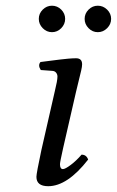

<svg xmlns="http://www.w3.org/2000/svg" viewBox="-20 -639 407 669"><path d="M245.1 -319.8 200.2 -124Q189 -74.2 189 -66.9Q189 -49.8 199.2 -49.8Q207 -49.8 226.3 -64.2Q245.6 -78.6 264.2 -100.1Q281.2 -100.1 287.1 -83Q214.8 9.8 147.9 9.8Q106.9 9.8 106.9 -22.9Q106.9 -34.7 124 -115.2L170.9 -320.8Q180.2 -358.4 180.2 -372.1Q180.2 -379.9 175.5 -385.7Q170.9 -391.6 162.1 -392.1L122.1 -395Q111.3 -411.6 121.1 -422.9Q131.8 -424.3 154.5 -427.2Q177.2 -430.2 189.5 -431.6Q201.7 -433.1 217.8 -434.6Q233.9 -436 245.1 -436Q266.1 -436 266.1 -415Q266.1 -407.2 262.9 -393.3Q259.8 -379.4 253.9 -356.2Q248 -333 245.1 -319.8ZM128.9 -540.8Q115.2 -554.7 115.2 -573.2Q115.2 -591.8 128.9 -605.5Q142.6 -619.1 161.1 -619.1Q179.7 -619.1 193.4 -605.5Q207 -591.8 207 -573.2Q207 -554.7 193.4 -540.8Q179.7 -526.9 161.1 -526.9Q142.6 -526.9 128.9 -540.8ZM288.6 -540.8Q274.9 -554.7 274.9 -573.2Q274.9 -591.8 288.6 -605.5Q302.2 -619.1 320.8 -619.1Q339.4 -619.1 353.3 -605.5Q367.2 -591.8 367.2 -573.2Q367.2 -554.7 353.3 -540.8Q339.4 -526.9 320.8 -526.9Q302.2 -526.9 288.6 -540.8Z"/></svg>

Font: Common Serif
Style: Italic
Weight: 400
Italic angle: -12°
Designer: Philipp H. Poll, Khaled Hosny
Foundry: Stefan Peev, Context Ltd.
Version: Version 1.026